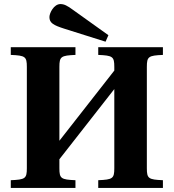

<svg xmlns="http://www.w3.org/2000/svg" viewBox="-20 -924 854 944"><path d="M223 -840C223 -811 243 -800 296 -783L499 -719L513 -751L341 -874C310 -897 295 -904 277 -904C245 -904 223 -860 223 -840ZM33 0H351V-38C280 -41 272 -46 272 -97V-141L542 -486V-97C542 -46 534 -41 463 -38V0H781V-38C710 -41 702 -46 702 -97V-595C702 -646 710 -651 781 -654V-692H463V-654C534 -651 542 -646 542 -595V-577L272 -232V-595C272 -646 280 -651 351 -654V-692H33V-654C104 -651 112 -646 112 -595V-97C112 -46 104 -41 33 -38Z"/></svg>

Font: Heuristica
Style: Bold
Weight: 700
Version: Version 1.0.1